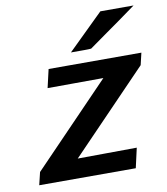

<svg xmlns="http://www.w3.org/2000/svg" viewBox="-77 -737 699 803"><g transform="rotate(-10 272.0 -336.0)"><path d="M252 -524 403 -672H544Q463 -613 414 -579L338 -525Q328 -524 309 -524ZM25 0 38 -54 367 -395Q327 -395 248 -394.5Q169 -394 130 -394L148 -472H542L530 -421L203 -82Q244 -82 329 -83Q414 -84 454 -84L435 0Z"/></g></svg>

Font: Coval
Style: ExtraBold Italic
Weight: 800
Foundry: Context Ltd
Version: Version 001.000